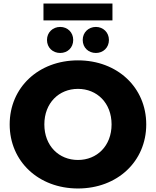

<svg xmlns="http://www.w3.org/2000/svg" viewBox="-20 -1057 886 1091"><path d="M423 14C647 14 811 -140 811 -350C811 -560 647 -714 423 -714C199 -714 35 -560 35 -350C35 -140 199 14 423 14ZM423 -148C315 -148 232 -228 232 -350C232 -472 315 -552 423 -552C531 -552 614 -472 614 -350C614 -228 531 -148 423 -148ZM525 -756C566 -756 599 -786 599 -830C599 -873 566 -904 525 -904C483 -904 450 -873 450 -830C450 -786 483 -756 525 -756ZM322 -756C364 -756 396 -786 396 -830C396 -873 364 -904 322 -904C280 -904 247 -873 247 -830C247 -786 280 -756 322 -756ZM619 -941V-1037H227V-941Z"/></svg>

Font: Montserrat-Alt1 ExtBd
Style: Regular
Weight: 800
Designer: Differentunic
Foundry: Differentunic
Version: Version 7.222